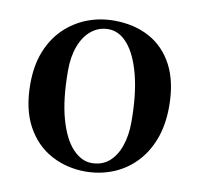

<svg xmlns="http://www.w3.org/2000/svg" viewBox="-68 -623 737 710"><g transform="rotate(10 300.5 -268.0)"><path d="M296.2 16.2Q226.5 16.2 168.1 -15.1Q109.6 -46.4 74.9 -109.5Q40.2 -172.7 40.2 -267.9Q40.2 -337.8 61.5 -390.7Q82.7 -443.6 119.8 -479.3Q156.8 -515 204.5 -533.5Q252.2 -551.9 305.6 -551.9Q380.8 -551.9 438.3 -520.8Q495.7 -489.7 528 -428Q560.3 -366.2 560.3 -274.3Q560.3 -202.9 539.1 -148.4Q517.8 -94 480.9 -57.2Q444 -20.5 396.4 -2.1Q348.8 16.2 296.2 16.2ZM313.4 -18.7Q352.5 -18.7 378.8 -41Q405.1 -63.3 419 -103.1Q432.9 -142.8 432.9 -193.3Q432.9 -296.1 414.3 -368.4Q395.8 -440.6 363.6 -478.8Q331.5 -517 290.1 -517Q254.5 -517 226.9 -495.1Q199.3 -473.2 184.1 -433.5Q168.9 -393.7 168.9 -341.7Q168.9 -231.8 189.3 -160.1Q209.6 -88.3 242.8 -53.5Q276 -18.7 313.4 -18.7Z"/></g></svg>

Font: Noto Serif HK ExtraLight
Style: Regular
Weight: 200
Designer: Ryoko NISHIZUKA 西塚涼子 (kana & ideographs); Frank Grießhammer (Latin, Greek & Cyrillic); Wenlong ZHANG 张文龙 (bopomofo); San
Foundry: Adobe
Version: Version 2.002-H1;hotconv 1.1.0;makeotfexe 2.6.0